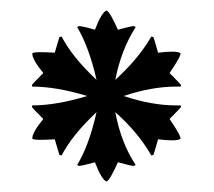

<svg xmlns="http://www.w3.org/2000/svg" viewBox="-20 -731 411 368"><path d="M283 -630Q299 -632 310.5 -632Q322 -632 326 -629Q327 -623 305 -591Q325 -571 327 -568L326 -565Q321 -565 317 -565Q271 -565 217 -547Q271 -529 317 -529Q321 -529 326 -529L327 -526Q325 -523 305 -503Q327 -471 326 -465Q322 -462 310.5 -462Q299 -462 283 -464Q275 -436 274 -434L270 -433Q245 -477 201 -516Q212 -457 240 -415L237 -413Q231 -413 206 -420Q191 -386 184 -383Q174 -388 162 -420Q137 -413 131 -413L128 -415Q151 -453 165 -516Q119 -473 98 -433L94 -434Q93 -436 85 -464Q69 -463 57 -463Q45 -463 42 -465Q41 -476 63 -503Q43 -523 41 -526L42 -529Q88 -529 147 -547Q88 -565 42 -565L41 -568Q43 -571 63 -591Q41 -618 42 -629Q45 -631 57 -631Q69 -631 85 -630Q93 -658 94 -660L98 -661Q119 -621 165 -578Q151 -640 128 -679L131 -681Q138 -681 162 -674Q174 -706 184 -711Q191 -708 206 -674Q231 -681 237 -681L240 -679Q212 -635 201 -578Q246 -619 270 -661L274 -660Q275 -658 283 -630Z"/></svg>

Font: Almendra
Style: Bold
Weight: 700
Designer: Ana Sanfelippo
Foundry: Ana Sanfelippo
Version: Version 1.004